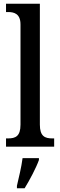

<svg xmlns="http://www.w3.org/2000/svg" viewBox="-20 -780 321 1021"><path d="M12 0H268V-44H258C219 -44 192 -55 192 -117V-760H12V-716H23C55 -716 89 -707 89 -650V-117C89 -55 62 -44 23 -44H12ZM70 208V221H111C137 179 172 113 187 71V61H100C94 109 80 164 70 208Z"/></svg>

Font: Noto Serif Ethiopic Condensed Medium
Style: Regular
Weight: 500
Width: 3
Designer: Monotype Design Team
Foundry: Monotype Imaging Inc.
Version: Version 2.102